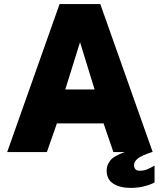

<svg xmlns="http://www.w3.org/2000/svg" viewBox="-20 -743 781 938"><path d="M15 0 271 -723H470L726 0H534L486 -140H258L209 0ZM299 -306H442L371 -537ZM619 175Q566 175 533.5 154.2Q501 133.5 501 90Q501 65 518 42Q535 19 592 -1H725Q670.5 17 652.8 31.8Q635 46.5 635 63Q635 77 641.8 84Q648.5 91 662 91Q684 91 700.5 83.8Q717 76.5 735 66V148Q720 157.5 688.2 166.2Q656.5 175 619 175Z"/></svg>

Font: Public Sans Thin Black
Style: Regular
Weight: 900
Version: Version 2.001